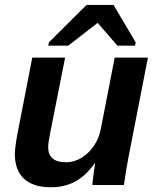

<svg xmlns="http://www.w3.org/2000/svg" viewBox="-20 -767 651 796"><path d="M373 -90.3Q335.9 -38.1 291.7 -14.4Q247.6 9.3 190.9 9.3Q116.7 9.3 79.1 -26.4Q41.5 -62 41.5 -129.4Q41.5 -137.7 43.2 -153.1Q44.9 -168.5 47.4 -184.6Q49.8 -200.7 51.8 -209.5L113.8 -528.3H250L192.4 -237.8Q179.7 -176.8 179.7 -157.2Q179.7 -94.2 253.9 -94.2Q287.1 -94.2 317.1 -112.3Q347.2 -130.4 368.9 -161.9Q390.6 -193.4 397.9 -232.4L455.6 -528.3H593.3L512.2 -112.8Q508.3 -93.3 503.7 -65.2Q499 -37.1 493.7 0H362.8Q362.8 -2.9 365 -21.7Q367.2 -40.5 370.1 -61.3Q373 -82 374.5 -90.3ZM383.8 -671.4 262.7 -577.6H180.2L182.6 -591.3L338.9 -746.6H450.7L542.5 -591.3L540 -577.6H466.8L385.7 -671.4Z"/></svg>

Font: Arimo
Style: Bold Italic
Weight: 700
Italic angle: -12°
Designer: Steve Matteson
Foundry: Monotype Imaging Inc.
Version: Version 1.33